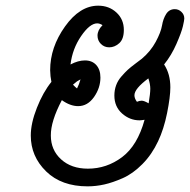

<svg xmlns="http://www.w3.org/2000/svg" viewBox="-20 -642 666 673"><path d="M87.9 -167Q87.9 -210 109.4 -264.4Q130.9 -318.8 160.2 -355Q156.2 -374 155.8 -396Q155.8 -476.1 207.8 -549.1Q259.8 -622.1 324.2 -622.1Q362.3 -622.1 388.2 -598.1Q414.1 -574.2 414.1 -537.1Q414.1 -504.9 397.9 -490.5Q381.8 -476.1 362.8 -476.1Q345.7 -476.1 333.7 -488Q321.8 -500 321.8 -517.1Q321.8 -536.1 338.9 -553.2V-554.2Q329.1 -560.1 320.8 -560.1Q294.9 -560.1 264.4 -515.6Q233.9 -471.2 227.1 -416Q253.9 -430.2 277.8 -430.2Q302.7 -430.2 317.4 -414.1Q332 -397.9 332 -370.1Q332 -334 309.6 -302Q287.1 -270 253.9 -270Q226.1 -270 196.8 -291Q157.7 -216.8 158.2 -167Q158.2 -116.2 194.1 -83.5Q230 -50.8 288.1 -50.8Q354 -50.8 408 -91.3Q461.9 -131.8 486.8 -222.2Q474.6 -220.2 469.2 -220.2Q435.1 -220.2 408 -244.1Q380.9 -268.1 380.9 -307.1Q380.9 -326.2 387 -343Q393.1 -359.9 406 -374.5Q418.9 -389.2 428 -397.5Q437 -405.8 455.1 -419.4Q473.1 -433.1 477.1 -436Q507.8 -461.9 525.9 -495.4Q543.9 -528.8 547.9 -552.5Q551.8 -576.2 562.5 -593Q573.2 -609.9 592.8 -609.9Q606 -609.9 616 -600.3Q626 -590.8 626 -577.1Q626 -571.3 621.1 -550Q616.2 -528.8 598.6 -488.5Q581.1 -448.2 555.2 -416Q577.1 -382.8 577.1 -335.9Q577.1 -302.7 565.7 -245.8Q554.2 -189 534.2 -147Q512.2 -100.1 479 -66.7Q445.8 -33.2 410.4 -17.6Q375 -2 345.5 4.6Q315.9 11.2 287.1 11.2Q195.3 11.2 141.6 -41.3Q87.9 -93.8 87.9 -167ZM235.8 -345.2 244.1 -336.9 250 -332 256.8 -347.2 262.2 -363.8 250 -356.9ZM451.2 -308.1Q451.2 -296.9 460 -285.2Q468.8 -289.1 476.8 -289.1Q484.9 -289.1 501 -279.8Q506.8 -314 506.8 -331.1Q506.8 -347.2 500 -367.2Q451.2 -331.1 451.2 -308.1Z"/></svg>

Font: CMU Typewriter Text
Style: Italic
Weight: 500
Italic angle: -14.04°
Version: Version 0.7.0